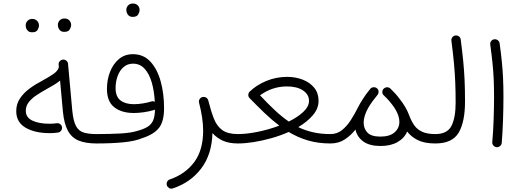

<svg xmlns="http://www.w3.org/2000/svg" viewBox="-20 -823 3016 1108"><path d="M73.7 -181.6Q73.7 -222.7 95 -254.6Q116.2 -286.6 150.6 -312Q185.1 -337.4 224.1 -357.4Q258.3 -376 286.6 -395Q314.9 -414.1 319.8 -436L318.4 -449.7Q317.4 -460.9 324.7 -469.5Q332 -478 342.8 -479Q354 -480 362.8 -472.9Q371.6 -465.8 372.6 -454.6L397 -186Q402.8 -124.5 418.7 -95.5Q434.6 -66.4 463.6 -57.9Q492.7 -49.3 536.6 -49.3H537.1Q548.3 -49.3 556.2 -41.3Q564 -33.2 564 -22Q564 -10.7 556.2 -2.9Q548.3 4.9 537.1 4.9H536.6Q474.6 4.9 434.1 -11.7Q393.6 -28.3 371.6 -68.8Q349.6 -109.4 342.8 -181.2L326.7 -357.9Q310.5 -344.7 290.3 -332.5Q270 -320.3 247.6 -308.1Q217.8 -291.5 190.4 -273.4Q163.1 -255.4 146 -233.4Q128.9 -211.4 128.9 -183.1Q128.9 -145.5 166.3 -127.2Q203.6 -108.9 266.6 -108.9Q286.1 -108.9 307.1 -111.8Q318.4 -113.3 327.4 -106.7Q336.4 -100.1 337.9 -88.9Q339.4 -78.1 332.5 -68.8Q325.7 -59.6 314.5 -58.1Q302.2 -56.2 290 -55.4Q277.8 -54.7 266.6 -54.7Q181.2 -54.7 127.4 -86.2Q73.7 -117.7 73.7 -181.6ZM314 -680.2Q314 -693.8 324.2 -705.1Q334.5 -716.3 352.1 -716.3Q374.5 -716.3 384.3 -699.7Q390.6 -690.9 390.6 -679.7Q390.6 -667.5 382.6 -653.3Q374.5 -639.2 351.6 -639.2Q336.4 -639.2 328.1 -646.2Q319.8 -653.3 316.9 -662.6Q314 -671.4 314 -680.2ZM128.4 -677.7Q128.4 -691.4 138.7 -702.6Q148.9 -713.9 166.5 -713.9Q178.2 -713.9 186 -709Q193.8 -704.1 198.7 -697.3Q205.1 -686.5 205.1 -677.2Q205.1 -664.6 197 -650.6Q189 -636.7 166 -636.7Q150.4 -636.7 142.3 -643.8Q134.3 -650.9 130.9 -660.2Q128.4 -668.9 128.4 -677.7Z M510.3 -22Q510.3 -33.2 518.1 -41.3Q525.9 -49.3 537.1 -49.3Q615.7 -49.3 675.5 -52.7Q735.4 -56.2 770 -66.9Q806.6 -76.7 829.3 -89.8Q852.1 -103 862.8 -126.2Q873.5 -149.4 874.5 -190.4Q871.6 -189 868.7 -188Q840.3 -179.7 809.8 -175.3Q779.3 -170.9 752.4 -170.9Q681.6 -170.9 639.4 -204.1Q597.2 -237.3 597.2 -309.6Q597.2 -362.8 615 -408.4Q632.8 -454.1 666.3 -482.2Q699.7 -510.3 747.1 -510.3Q808.6 -510.3 848.4 -466.8Q888.2 -423.3 907.5 -352.5Q926.8 -281.7 926.8 -198.7Q926.8 -122.1 897.5 -85Q868.2 -47.9 802.7 -26.4Q759.8 -8.3 691.4 -1.7Q623 4.9 537.1 4.9Q525.9 4.9 518.1 -2.9Q510.3 -10.7 510.3 -22ZM647 -314.9Q647 -265.1 675.5 -243.4Q704.1 -221.7 752.4 -221.7Q776.4 -221.7 803.7 -226.1Q831.1 -230.5 855 -237.8Q864.7 -240.7 873.5 -235.4Q870.1 -297.4 855.7 -347.2Q841.3 -397 814.5 -426.3Q787.6 -455.6 748 -455.6Q715.3 -455.6 692.9 -435.8Q670.4 -416 658.7 -383.8Q647 -351.6 647 -314.9ZM709 -767.1Q709 -780.3 719.2 -791.5Q729.5 -802.7 747.6 -802.7Q769 -802.7 779.8 -786.1Q785.6 -776.9 785.6 -766.1Q785.6 -753.9 777.6 -739.7Q769.5 -725.6 746.6 -725.6Q731.4 -725.6 723.1 -732.9Q714.8 -740.2 711.9 -749.5Q709 -757.8 709 -767.1Z M977.5 264.2Q965.3 268.1 955.8 262.2Q946.3 256.3 942.9 246.6Q939.5 233.9 945.1 224.6Q950.7 215.3 960 212.4Q1048.8 182.1 1100.6 112.8Q1152.3 43.5 1152.3 -68.4Q1152.3 -105.5 1146.2 -146Q1140.1 -186.5 1128.9 -229.5L1128.4 -231.9Q1126 -242.2 1132.3 -251.5Q1138.7 -260.7 1148.9 -263.2Q1155.8 -264.6 1162.6 -262.7Q1174.8 -259.8 1180.2 -248Q1181.2 -245.6 1182.1 -242.7Q1197.3 -181.6 1214.4 -138.2Q1231.4 -94.7 1263.2 -72Q1294.9 -49.3 1352.5 -49.3H1353Q1364.3 -49.3 1372.1 -41.3Q1379.9 -33.2 1379.9 -22Q1379.9 -10.7 1372.1 -2.9Q1364.3 4.9 1353 4.9H1352.5Q1301.3 4.9 1265.9 -11.2Q1230.5 -27.3 1206.1 -55.2Q1202.6 68.8 1140.9 149.7Q1079.1 230.5 977.5 264.2Z M1325.7 -22Q1325.7 -33.2 1333.7 -41.3Q1341.8 -49.3 1353 -49.3Q1404.3 -49.3 1468.5 -62.5Q1532.7 -75.7 1591.8 -98.1Q1548.8 -130.4 1506.6 -170.9Q1464.4 -211.4 1419.4 -257.8Q1410.6 -267.6 1413.6 -280.8Q1415 -288.6 1420.4 -293.9Q1459.5 -332 1516.6 -355.7Q1573.7 -379.4 1637.2 -379.4Q1686 -379.4 1727.3 -363.3Q1768.6 -347.2 1793.5 -316.4Q1818.4 -285.6 1818.4 -241.2Q1818.4 -196.3 1785.4 -158Q1752.4 -119.6 1701.2 -89.4Q1741.7 -69.8 1787.1 -59.6Q1832.5 -49.3 1886.7 -49.3H1887.2Q1898.4 -49.3 1906.2 -41.3Q1914.1 -33.2 1914.1 -22Q1914.1 -10.7 1906.2 -2.9Q1898.4 4.9 1887.2 4.9H1886.7Q1815.9 4.9 1757.1 -12.5Q1698.2 -29.8 1646 -61.5Q1597.7 -40 1545.4 -25.4Q1493.2 -10.7 1443.4 -2.9Q1393.6 4.9 1353 4.9Q1341.8 4.9 1333.7 -2.9Q1325.7 -10.7 1325.7 -22ZM1635.7 -324.2Q1551.3 -324.2 1480.5 -272.9Q1525.4 -225.1 1565.7 -187.3Q1606 -149.4 1646.5 -121.6Q1697.3 -146.5 1730.2 -177.2Q1763.2 -208 1763.2 -241.2Q1763.2 -277.8 1728.8 -301Q1694.3 -324.2 1635.7 -324.2Z M1860.4 -22Q1860.4 -33.2 1868.2 -41.3Q1876 -49.3 1887.2 -49.3Q1924.8 -49.3 1953.1 -71.8Q1981.4 -94.2 2004.2 -129.6Q2026.9 -165 2046.4 -204.1Q2056.6 -224.6 2070.8 -246.6Q2089.8 -277.8 2116.7 -310.1Q2123.5 -318.8 2135.5 -319.6Q2147.5 -320.3 2155.8 -313Q2166 -304.7 2164.6 -291Q2164.6 -291 2164.6 -290Q2164.6 -290 2164.6 -290Q2163.6 -281.2 2158.2 -274.9Q2146 -260.3 2131.3 -240.5Q2116.7 -220.7 2105 -200.7Q2078.6 -153.3 2078.6 -115.7Q2078.6 -80.6 2100.6 -57.6Q2122.6 -34.7 2175.3 -34.7Q2229 -34.7 2256.8 -59.1Q2284.7 -83.5 2284.7 -119.1Q2284.7 -165 2243.2 -219.2Q2229 -237.8 2211.9 -255.9Q2204.1 -263.7 2195.3 -272Q2193.8 -273.4 2192.9 -274.9Q2185.5 -282.2 2186.3 -293.2Q2187 -304.2 2193.8 -310.5L2194.3 -311L2194.8 -311.5L2195.3 -312L2195.8 -312.5Q2196.3 -313 2196.8 -313Q2197.3 -314 2198.2 -314.5Q2198.2 -314.5 2198.7 -314.5Q2199.7 -315.4 2200.7 -315.9Q2200.7 -315.9 2200.7 -315.9Q2204.1 -317.9 2207.5 -318.8Q2207.5 -318.8 2208 -318.8Q2209 -318.8 2210 -318.8Q2210 -318.8 2210.4 -319.3Q2211.4 -319.3 2212.4 -319.3Q2212.9 -319.3 2213.4 -319.3Q2213.9 -319.3 2214.8 -319.3Q2215.3 -319.3 2216.3 -319.3Q2216.3 -319.3 2216.8 -319.3Q2218.3 -319.3 2219.2 -318.8Q2219.2 -318.8 2219.2 -318.8Q2220.7 -318.8 2221.7 -318.4Q2221.7 -318.4 2221.7 -318.4Q2224.1 -317.9 2226.6 -316.4Q2226.6 -316.4 2226.6 -316.4Q2227.5 -315.9 2228.5 -315.4Q2228.5 -315.4 2229 -314.9Q2230 -314.5 2230.5 -314Q2231 -314 2231 -313.5Q2231.9 -313 2232.9 -312Q2264.2 -282.2 2286.1 -252.4Q2324.2 -204.6 2341.8 -156.2Q2354 -123.5 2370.8 -99.6Q2387.7 -75.7 2416.5 -62.5Q2445.3 -49.3 2491.7 -49.3H2492.2Q2503.4 -49.3 2511.2 -41.3Q2519 -33.2 2519 -22Q2519 -10.7 2511.2 -2.9Q2503.4 4.9 2492.2 4.9H2491.7Q2429.7 4.9 2391.1 -14.4Q2352.5 -33.7 2329.6 -64Q2314 -25.9 2274.2 -3.2Q2234.4 19.5 2176.3 19.5Q2112.8 19.5 2076.9 -6.3Q2041 -32.2 2031.2 -75.2Q2005.4 -42 1970 -18.6Q1934.6 4.9 1887.2 4.9Q1876 4.9 1868.2 -2.9Q1860.4 -10.7 1860.4 -22Z M2465.3 -22Q2465.3 -33.2 2473.1 -41.3Q2481 -49.3 2492.2 -49.3Q2561.5 -49.3 2585.4 -96.9Q2609.4 -144.5 2609.4 -230Q2609.4 -294.4 2607.2 -347.2Q2605 -399.9 2599.9 -456.3Q2594.7 -512.7 2585 -587.9Q2583.5 -599.1 2590.6 -608.2Q2597.7 -617.2 2608.4 -618.2Q2619.6 -619.6 2628.7 -612.8Q2637.7 -606 2638.7 -594.7Q2647.9 -524.9 2653.3 -469.5Q2658.7 -414.1 2661.1 -359.6Q2663.6 -305.2 2663.6 -237.3Q2663.6 -120.1 2627 -57.6Q2590.3 4.9 2492.2 4.9Q2481 4.9 2473.1 -2.9Q2465.3 -10.7 2465.3 -22Z M2809.1 -565.9Q2807.6 -577.1 2814.7 -586.2Q2821.8 -595.2 2832.5 -596.2Q2843.8 -597.7 2852.8 -590.8Q2861.8 -584 2863.3 -572.8Q2871.6 -512.7 2876.2 -465.6Q2880.9 -418.5 2883.1 -371.1Q2885.3 -323.7 2885.3 -261.7Q2885.3 -198.2 2882.8 -128.7Q2880.4 -59.1 2875.5 1.5Q2874.5 12.2 2865.7 19.8Q2856.9 27.3 2845.7 26.4Q2835 25.4 2827.4 16.8Q2819.8 8.3 2820.8 -2.4Q2826.2 -63 2828.6 -132.1Q2831.1 -201.2 2831.1 -263.7Q2831.1 -323.7 2828.9 -369.1Q2826.7 -414.6 2822 -460.2Q2817.4 -505.9 2809.1 -565.9Z"/></svg>

Font: Mikhak Light
Style: Regular
Weight: 300
Designer: Amin Abedi
Version: Version 3.3